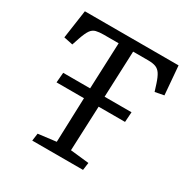

<svg xmlns="http://www.w3.org/2000/svg" viewBox="-161 -839 947 976"><g transform="rotate(30 312.5 -351.5)"><path d="M158 0 164 -44 269 -57 278 -318H117L122 -377H280L291 -648H203Q177 -648 159 -643.5Q141 -639 129 -622Q117 -605 104 -567L90 -525L37 -536L61 -703H611L625 -535L573 -525L560 -566Q549 -600 537.5 -617.5Q526 -635 509 -641.5Q492 -648 464 -648H376L365 -377H523L519 -318H364L353 -56L462 -44L456 0Z"/></g></svg>

Font: Literata 18pt
Style: Italic
Weight: 400
Italic angle: -2°
Designer: Latin by Veronika Burian and Jose Scaglione. Greek by Irene Vlachou. Cyrillic by Vera Evstafieva
Foundry: TypeTogether
Version: Version 3.103;gftools[0.9.29]